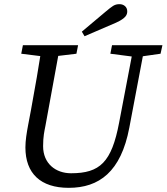

<svg xmlns="http://www.w3.org/2000/svg" viewBox="-20 -887 800 922"><path d="M203 -614H222L347 -629L355 -670H90L82 -629L203 -614ZM310 15C456 15 561 -62 601 -274L676 -670H623L552 -298C516 -108 460 -55 321 -55C248 -55 187 -101 187 -185C187 -232 193 -256 198 -282L269 -670H182C166 -567 148 -463 129 -360L115 -286C108 -249 102 -212 102 -179C102 -54 175 15 310 15ZM626 -614H646L751 -629L760 -670H518L510 -629L626 -614ZM373 -735 386 -713C436 -735 487 -756 537 -778C585 -800 591 -816 591 -833C591 -854 574 -867 554 -867C529 -867 519 -857 486 -830C448 -798 411 -767 373 -735Z"/></svg>

Font: Source Serif 4 Variable
Style: Italic
Weight: 400
Italic angle: -12°
Designer: Frank Grießhammer
Foundry: Adobe Systems Incorporated
Version: Version 4.004;hotconv 1.0.116;makeotfexe 2.5.65601